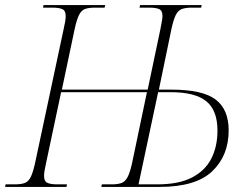

<svg xmlns="http://www.w3.org/2000/svg" viewBox="-39 -734 964 754"><path d="M-19 0 -17 -10H19Q44 -10 58.5 -15.5Q73 -21 82 -39.5Q91 -58 99 -95L211 -620Q219 -654 219 -671Q219 -692 206 -698Q193 -704 167 -704H130L132 -714H374L372 -704H334Q309 -704 294.5 -698.5Q280 -693 271 -674.5Q262 -656 254 -619L204 -382H541L591 -620Q594 -637 596.5 -649.5Q599 -662 599 -671Q599 -692 586.5 -698Q574 -704 547 -704H509L511 -714H753L751 -704H714Q690 -704 675 -698.5Q660 -693 651 -674.5Q642 -656 634 -619L585 -382H634Q757 -382 808 -343Q859 -304 859 -222Q859 -123 794.5 -61.5Q730 0 588 0H359L361 -10H400Q424 -10 438.5 -15.5Q453 -21 462.5 -39.5Q472 -58 480 -95L538 -372H201L142 -94Q134 -60 134 -43Q134 -22 147 -16Q160 -10 186 -10H224L222 0ZM579 -10Q663 -10 715 -37Q767 -64 791 -111.5Q815 -159 815 -221Q815 -301 771 -336.5Q727 -372 632 -372H582L505 -10Z"/></svg>

Font: Noto Serif Display ExtraLight
Style: Italic
Weight: 200
Italic angle: -12°
Designer: Monotype Design Team
Foundry: Monotype Imaging Inc.
Version: Version 2.009